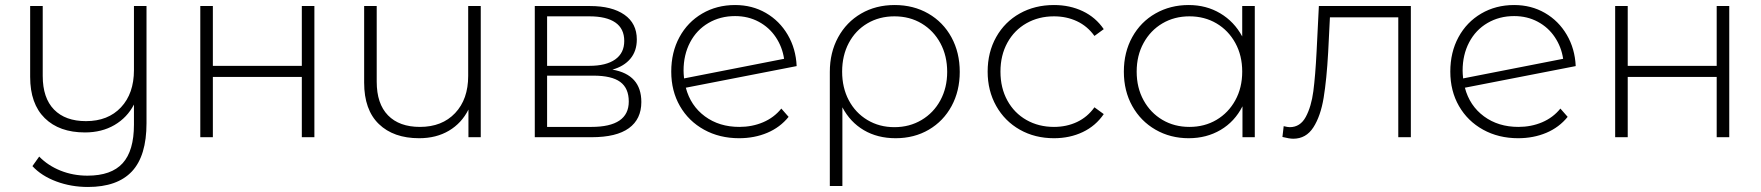

<svg xmlns="http://www.w3.org/2000/svg" viewBox="-20 -546 7009 764"><path d="M563 -522V-56Q563 74 505 136Q447 198 330 198Q263 198 204 176Q145 154 109 115L136 77Q171 113 221 133Q271 153 328 153Q423 153 468 103.5Q513 54 513 -50V-130Q486 -78 435.5 -48.5Q385 -19 318 -19Q216 -19 158 -76Q100 -133 100 -240V-522H150V-244Q150 -156 195 -110Q240 -64 322 -64Q410 -64 461.5 -119Q513 -174 513 -267V-522Z M777 -522H827V-284H1181V-522H1231V0H1181V-240H827V0H777Z M1893 -522V0H1844V-110Q1817 -56 1766.5 -26Q1716 4 1648 4Q1546 4 1487.5 -52.5Q1429 -109 1429 -217V-522H1479V-221Q1479 -133 1524 -87Q1569 -41 1651 -41Q1739 -41 1791 -96Q1843 -151 1843 -244V-522Z M2532 -140Q2532 -72 2482.5 -36Q2433 0 2334 0H2108V-522H2328Q2415 -522 2464.5 -487.5Q2514 -453 2514 -389Q2514 -343 2488.5 -312.5Q2463 -282 2417 -269Q2532 -249 2532 -140ZM2157 -284H2325Q2392 -284 2428 -309.5Q2464 -335 2464 -383Q2464 -432 2428.5 -456.5Q2393 -481 2325 -481H2157ZM2482 -142Q2482 -195 2448 -220Q2414 -245 2341 -245H2157V-41H2333Q2482 -41 2482 -142Z M3089 -114 3118 -81Q3084 -39 3033 -17.5Q2982 4 2921 4Q2843 4 2781.5 -30Q2720 -64 2685.5 -124Q2651 -184 2651 -261Q2651 -338 2683.5 -398Q2716 -458 2774 -492Q2832 -526 2905 -526Q2973 -526 3027.5 -494.5Q3082 -463 3114.5 -407.5Q3147 -352 3150 -283L2709 -197Q2728 -125 2785 -83Q2842 -41 2922 -41Q2973 -41 3016.5 -59.5Q3060 -78 3089 -114ZM2700 -265Q2700 -254 2702 -234L3100 -312Q3093 -359 3067 -398Q3041 -437 2999 -459.5Q2957 -482 2905 -482Q2846 -482 2799 -454.5Q2752 -427 2726 -377.5Q2700 -328 2700 -265Z M3799 -260Q3799 -184 3766.5 -124Q3734 -64 3676 -30Q3618 4 3544 4Q3472 4 3417.5 -28Q3363 -60 3332 -119V194H3282V-260Q3282 -337 3315 -397.5Q3348 -458 3406.5 -492Q3465 -526 3540 -526Q3615 -526 3674 -492Q3733 -458 3766 -397.5Q3799 -337 3799 -260ZM3749 -260Q3749 -324 3722 -374Q3695 -424 3647.5 -452.5Q3600 -481 3539 -481Q3479 -481 3431.5 -453Q3384 -425 3357.5 -375Q3331 -325 3331 -261Q3331 -197 3357.5 -147Q3384 -97 3431.5 -68.5Q3479 -40 3539 -40Q3599 -40 3647 -68.5Q3695 -97 3722 -147Q3749 -197 3749 -260Z M3910 -261Q3910 -338 3944 -398.5Q3978 -459 4038 -492.5Q4098 -526 4174 -526Q4237 -526 4288.5 -501.5Q4340 -477 4372 -430L4335 -403Q4307 -442 4265.5 -461.5Q4224 -481 4174 -481Q4113 -481 4064.5 -453.5Q4016 -426 3988.5 -376Q3961 -326 3961 -261Q3961 -196 3988.5 -146Q4016 -96 4064.5 -68.5Q4113 -41 4174 -41Q4224 -41 4265.5 -60.5Q4307 -80 4335 -119L4372 -92Q4340 -45 4288.5 -20.5Q4237 4 4174 4Q4098 4 4038 -30Q3978 -64 3944 -124.5Q3910 -185 3910 -261Z M4973 -522V0H4924V-123Q4893 -62 4837 -29Q4781 4 4710 4Q4637 4 4578 -30Q4519 -64 4485.5 -124Q4452 -184 4452 -261Q4452 -338 4485.5 -398.5Q4519 -459 4578 -492.5Q4637 -526 4710 -526Q4780 -526 4835.5 -493Q4891 -460 4923 -401V-522ZM4923 -261Q4923 -325 4895.5 -375Q4868 -425 4820.5 -453Q4773 -481 4713 -481Q4653 -481 4605.5 -453Q4558 -425 4530.5 -375Q4503 -325 4503 -261Q4503 -197 4530.5 -147Q4558 -97 4605.5 -69Q4653 -41 4713 -41Q4773 -41 4820.5 -69Q4868 -97 4895.5 -147Q4923 -197 4923 -261Z M5594 -522V0H5544V-477H5272L5265 -338Q5259 -230 5247 -157Q5235 -84 5206 -39Q5177 6 5126 6Q5111 6 5083 -1L5088 -44Q5104 -40 5112 -40Q5154 -40 5176 -81Q5198 -122 5206 -183Q5214 -244 5219 -342L5228 -522Z M6189 -114 6218 -81Q6184 -39 6133 -17.5Q6082 4 6021 4Q5943 4 5881.5 -30Q5820 -64 5785.5 -124Q5751 -184 5751 -261Q5751 -338 5783.5 -398Q5816 -458 5874 -492Q5932 -526 6005 -526Q6073 -526 6127.5 -494.5Q6182 -463 6214.5 -407.5Q6247 -352 6250 -283L5809 -197Q5828 -125 5885 -83Q5942 -41 6022 -41Q6073 -41 6116.5 -59.5Q6160 -78 6189 -114ZM5800 -265Q5800 -254 5802 -234L6200 -312Q6193 -359 6167 -398Q6141 -437 6099 -459.5Q6057 -482 6005 -482Q5946 -482 5899 -454.5Q5852 -427 5826 -377.5Q5800 -328 5800 -265Z M6407 -522H6457V-284H6811V-522H6861V0H6811V-240H6457V0H6407Z"/></svg>

Font: Montserrat Alternates Light
Style: Regular
Weight: 300
Designer: Julieta Ulanovsky
Foundry: Julieta Ulanovsky
Version: Version 7.200